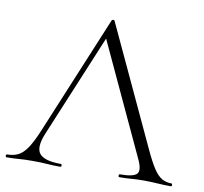

<svg xmlns="http://www.w3.org/2000/svg" viewBox="-75 -717 846 796"><g transform="rotate(10 348.0 -319.0)"><path d="M2 0Q-2 0 -2 -6Q-2 -12 2 -12Q29 -12 49 -22Q69 -32 86.5 -58Q104 -84 124 -132L333 -635Q335 -638 339.5 -638Q344 -638 345 -635L577 -137Q600 -87 618 -59.5Q636 -32 654 -22Q672 -12 694 -12Q698 -12 698 -6Q698 0 694 0Q666 0 636.5 -2Q607 -4 580 -4Q549 -4 526.5 -2Q504 0 477 0Q473 0 473 -6Q473 -12 477 -12Q533 -12 547.5 -27Q562 -42 543 -84L317 -570L336 -587L143 -123Q118 -62 139 -37Q160 -12 228 -12Q233 -12 233 -6Q233 0 228 0Q198 0 173 -2Q148 -4 110 -4Q75 -4 53.5 -2Q32 0 2 0Z"/></g></svg>

Font: Cormorant Garamond Light
Style: Regular
Weight: 300
Designer: Christian Thalmann (Catharsis Fonts)
Foundry: Catharsis Fonts
Version: Version 4.001